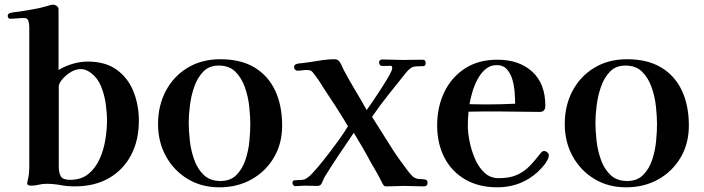

<svg xmlns="http://www.w3.org/2000/svg" viewBox="-20 -794 3007 820"><path d="M437 -279Q437 -242 430 -198Q423 -154 405.5 -115Q388 -76 357.5 -51Q327 -26 279 -26Q249 -26 240 -40.5Q231 -55 231 -83V-428Q231 -430 233.5 -435.5Q236 -441 237 -443Q250 -464 275 -481.5Q300 -499 325 -499Q337 -499 348 -494.5Q359 -490 369 -482Q397 -461 411.5 -425.5Q426 -390 431.5 -351Q437 -312 437 -279ZM573 -278Q573 -347 549.5 -404.5Q526 -462 478 -496.5Q430 -531 355 -531Q323 -531 290.5 -521.5Q258 -512 230 -495V-754Q230 -763 222.5 -768.5Q215 -774 207 -774Q200 -774 192.5 -771.5Q185 -769 177 -767Q150 -759 122 -754.5Q94 -750 66 -745Q56 -744 44.5 -742.5Q33 -741 22 -738Q13 -735 13 -726Q13 -722 15.5 -718Q18 -714 22 -714Q38 -714 53 -715.5Q68 -717 84 -717Q98 -717 101.5 -704Q105 -691 105 -680V-83Q105 -68 103.5 -52.5Q102 -37 98 -22Q98 -20 97 -17Q96 -14 96 -12Q96 -5 101.5 -3Q107 -1 112 -1Q129 -1 145 -5Q161 -9 178 -9Q209 -9 238.5 -3.5Q268 2 299 2Q384 2 445 -33Q506 -68 539.5 -131Q573 -194 573 -278Z M1049 -263Q1049 -232 1045 -190.5Q1041 -149 1028 -110.5Q1015 -72 989.5 -46.5Q964 -21 922 -21Q877 -21 850 -47Q823 -73 809 -113Q795 -153 790.5 -195.5Q786 -238 786 -271Q786 -301 791 -342.5Q796 -384 809.5 -423Q823 -462 848 -488Q873 -514 914 -514Q959 -514 985.5 -487.5Q1012 -461 1026 -421Q1040 -381 1044.5 -338.5Q1049 -296 1049 -263ZM1185 -258Q1185 -343 1155.5 -406.5Q1126 -470 1067.5 -505.5Q1009 -541 921 -541Q841 -541 781 -504.5Q721 -468 688 -405.5Q655 -343 655 -264Q655 -188 688.5 -127Q722 -66 781 -30Q840 6 917 6Q994 6 1054.5 -28Q1115 -62 1150 -121.5Q1185 -181 1185 -258Z M1806 -14Q1806 -24 1798 -26.5Q1790 -29 1779 -29Q1768 -29 1760 -31Q1748 -35 1740.5 -42.5Q1733 -50 1725 -60Q1708 -83 1691 -106Q1674 -129 1658 -154Q1636 -189 1613.5 -224.5Q1591 -260 1569 -295Q1601 -342 1640 -391Q1679 -440 1716 -486Q1725 -497 1737 -505Q1743 -509 1752 -510Q1761 -511 1768 -511Q1778 -511 1788 -511.5Q1798 -512 1798 -525Q1798 -539 1785 -539Q1764 -539 1742 -538.5Q1720 -538 1699 -538Q1677 -538 1655.5 -539Q1634 -540 1612 -540Q1608 -540 1603.5 -537Q1599 -534 1599 -529Q1599 -512 1615 -512Q1623 -512 1630.5 -512.5Q1638 -513 1645 -513Q1652 -513 1653.5 -511Q1655 -509 1655 -502Q1655 -494 1641 -469.5Q1627 -445 1608 -415.5Q1589 -386 1571.5 -360.5Q1554 -335 1546 -324Q1522 -367 1496.5 -409.5Q1471 -452 1448 -495Q1444 -503 1440 -512.5Q1436 -522 1431 -529Q1424 -541 1409 -541Q1378 -541 1339.5 -534.5Q1301 -528 1268 -524Q1258 -524 1247 -521Q1236 -518 1236 -506Q1236 -501 1240.5 -496.5Q1245 -492 1250 -492Q1260 -492 1270 -493.5Q1280 -495 1290 -495Q1298 -495 1304 -493.5Q1310 -492 1315 -486Q1328 -470 1339 -454Q1350 -438 1360 -421Q1387 -381 1414 -339Q1441 -297 1466 -255Q1456 -237 1434 -206Q1412 -175 1386 -141Q1360 -107 1336 -78.5Q1312 -50 1297 -38Q1286 -29 1277 -27Q1268 -25 1254 -25Q1246 -25 1237.5 -24Q1229 -23 1229 -12Q1229 -8 1232.5 -3.5Q1236 1 1240 1Q1251 1 1260.5 0Q1270 -1 1280 -1Q1294 -1 1308 -0.5Q1322 0 1335 0Q1349 0 1354 -11Q1358 -20 1361.5 -28Q1365 -36 1370 -44Q1399 -91 1429.5 -136Q1460 -181 1491 -227Q1510 -196 1528.5 -164Q1547 -132 1564 -100Q1577 -78 1589.5 -56Q1602 -34 1613 -11Q1617 -4 1619.5 -1Q1622 2 1632 2Q1650 2 1668.5 1Q1687 0 1706 0Q1727 0 1748 1Q1769 2 1790 2Q1806 2 1806 -14Z M2180 -351Q2116 -348 2051 -348Q2035 -348 2018.5 -348.5Q2002 -349 1985 -349Q1989 -371 1997 -399.5Q2005 -428 2019 -454.5Q2033 -481 2053.5 -498.5Q2074 -516 2101 -516Q2129 -516 2145 -498Q2161 -480 2168.5 -453.5Q2176 -427 2178 -399Q2180 -371 2180 -351ZM2324 -130Q2324 -138 2317.5 -143.5Q2311 -149 2304 -149Q2299 -149 2295.5 -146.5Q2292 -144 2289 -140Q2264 -107 2240 -83Q2216 -59 2185.5 -46Q2155 -33 2110 -33Q2074 -33 2049 -56.5Q2024 -80 2008.5 -116Q1993 -152 1985.5 -190Q1978 -228 1978 -256Q1978 -287 1981 -317Q2013 -318 2045 -318Q2077 -318 2109 -318Q2153 -318 2197 -317Q2241 -316 2285 -316Q2309 -316 2309 -342Q2309 -437 2253 -488Q2197 -539 2104 -539Q2023 -539 1965.5 -501.5Q1908 -464 1877.5 -400.5Q1847 -337 1847 -259Q1847 -181 1878 -121Q1909 -61 1967 -27.5Q2025 6 2104 6Q2192 6 2259 -45Q2274 -56 2293 -76.5Q2312 -97 2319 -113Q2321 -116 2322.5 -121.5Q2324 -127 2324 -130Z M2786 -263Q2786 -232 2782 -190.5Q2778 -149 2765 -110.5Q2752 -72 2726.5 -46.5Q2701 -21 2659 -21Q2614 -21 2587 -47Q2560 -73 2546 -113Q2532 -153 2527.5 -195.5Q2523 -238 2523 -271Q2523 -301 2528 -342.5Q2533 -384 2546.5 -423Q2560 -462 2585 -488Q2610 -514 2651 -514Q2696 -514 2722.5 -487.5Q2749 -461 2763 -421Q2777 -381 2781.5 -338.5Q2786 -296 2786 -263ZM2922 -258Q2922 -343 2892.5 -406.5Q2863 -470 2804.5 -505.5Q2746 -541 2658 -541Q2578 -541 2518 -504.5Q2458 -468 2425 -405.5Q2392 -343 2392 -264Q2392 -188 2425.5 -127Q2459 -66 2518 -30Q2577 6 2654 6Q2731 6 2791.5 -28Q2852 -62 2887 -121.5Q2922 -181 2922 -258Z"/></svg>

Font: UoqMunThenKhung
Style: Regular
Weight: 400
Designer: Font-Kai, 金井和夫, 宇文滿月
Foundry: Kazuo Kanai, Moonlit Owen
Version: Version 1.197